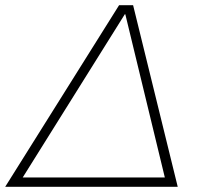

<svg xmlns="http://www.w3.org/2000/svg" viewBox="-53 -720 768 740"><path d="M-33 0 406 -700H460L632 0H591L430 -665H428L12 0ZM-1 0 14 -36H613L606 0Z"/></svg>

Font: REM Thin
Style: Italic
Weight: 250
Italic angle: -11°
Designer: Octavio Pardo
Foundry: Ashler Design
Version: Version 1.005;gftools[0.9.28]